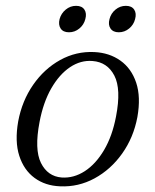

<svg xmlns="http://www.w3.org/2000/svg" viewBox="-20 -646 545 675"><path d="M311.5 -463Q364.5 -460.5 403.2 -433Q442 -405.5 458.8 -355.2Q475.5 -305 463 -234.5Q449.5 -162.5 409.5 -106.2Q369.5 -50 312.5 -19Q255.5 12 191 9Q139 7 101.5 -20.5Q64 -48 47.8 -98.2Q31.5 -148.5 44 -219.5Q57.5 -291.5 96.5 -347.8Q135.5 -404 191.5 -435Q247.5 -466 311.5 -463ZM196.5 -22Q239 -19 278 -44.2Q317 -69.5 346 -118.8Q375 -168 388 -237Q406.5 -333 382 -380.2Q357.5 -427.5 305.5 -431.5Q264 -435 226.2 -409.8Q188.5 -384.5 160.2 -335.2Q132 -286 119 -217Q100.5 -120.5 124 -73.2Q147.5 -26 196.5 -22ZM222.5 -532.5Q202 -532.5 193.2 -545.8Q184.5 -559 189.5 -579Q195 -599 211 -612.2Q227 -625.5 247.5 -625.5Q268 -625.5 276.8 -612.2Q285.5 -599 280 -579Q275 -559 259 -545.8Q243 -532.5 222.5 -532.5ZM397.5 -532.5Q377.5 -532.5 368.5 -545.8Q359.5 -559 365 -579Q370 -599 386 -612.2Q402 -625.5 422.5 -625.5Q443 -625.5 451.8 -612.2Q460.5 -599 455 -579Q450 -559 434 -545.8Q418 -532.5 397.5 -532.5Z"/></svg>

Font: Fraunces 9pt Light
Style: Italic
Weight: 300
Italic angle: -16°
Version: Version 1.000;[0bf87f6ff]